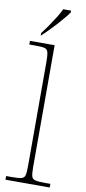

<svg xmlns="http://www.w3.org/2000/svg" viewBox="-104 -997 465 1035"><g transform="rotate(10 128.0 -479.5)"><path d="M7 0V-20H37Q74 -20 90 -24Q106 -28 110 -43.5Q114 -59 114 -94V-662Q114 -699 110 -715.5Q106 -732 91.5 -736Q77 -740 47 -740H7V-760H142V-94Q142 -59 146 -43.5Q150 -28 166.5 -24Q183 -20 219 -20H249V0ZM59 -812Q74 -831 92 -857Q110 -883 127 -910Q144 -937 154 -959H197V-949Q188 -936 171.5 -916Q155 -896 135 -874Q115 -852 95.5 -832.5Q76 -813 61 -799H59Z"/></g></svg>

Font: Noto Serif Gujarati Thin
Style: Regular
Weight: 250
Version: Version 2.102